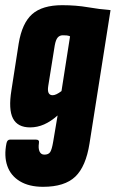

<svg xmlns="http://www.w3.org/2000/svg" viewBox="-20 -523 446 740"><path d="M220 -503Q273 -503 319.5 -495Q366 -487 406 -484L325 30Q311 119 270 158Q229 197 146 197Q92 197 56.5 175.5Q21 154 8 116Q-5 78 5 29Q8 15 19 15H118Q133 15 130 29Q127 49 132.5 61Q138 73 151 73Q167 73 173.5 63Q180 53 185 23L202 -78Q176 -55 150 -43.5Q124 -32 96 -32Q48 -32 30 -66.5Q12 -101 24 -175L52 -355Q65 -434 104 -468.5Q143 -503 220 -503ZM183 -156Q196 -156 217 -172L250 -383Q243 -386 236.5 -386.5Q230 -387 222 -387Q210 -387 202.5 -378.5Q195 -370 191 -348L166 -192Q160 -156 183 -156Z"/></svg>

Font: Sofia Sans Extra Condensed Black
Style: Italic
Weight: 900
Italic angle: -9°
Version: Version 4.100